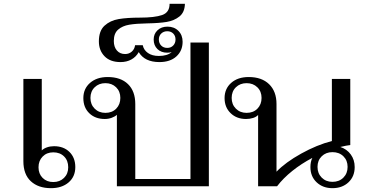

<svg xmlns="http://www.w3.org/2000/svg" viewBox="-20 -972 1920 1002"><path d="M102 -131V-560H198V-187Q208 -197 225 -203Q242 -209 262 -209Q312 -209 342.5 -179Q373 -149 373 -100Q373 -50 338 -20Q303 10 246 10Q180 10 141 -26Q102 -62 102 -131ZM336 -99Q336 -134 314.5 -155.5Q293 -177 258 -177Q224 -177 202.5 -155Q181 -133 181 -99Q181 -65 202.5 -43.5Q224 -22 258 -22Q292 -22 314 -43.5Q336 -65 336 -99Z M590 -373Q581 -364 563.5 -357.5Q546 -351 527 -351Q477 -351 446 -381Q415 -411 415 -460Q415 -509 450 -539.5Q485 -570 542 -570Q610 -570 648 -533Q686 -496 686 -429V-38H974V-750H1070V0H590ZM608 -461Q608 -495 586 -516.5Q564 -538 530 -538Q496 -538 474 -516.5Q452 -495 452 -461Q452 -427 474 -405Q496 -383 530 -383Q565 -383 586.5 -405Q608 -427 608 -461Z M933 -754Q933 -707 900.5 -677.5Q868 -648 812 -648Q735 -648 704 -700Q690 -675 665.5 -661.5Q641 -648 609 -648Q555 -648 525.5 -678.5Q496 -709 496 -756Q496 -811 525.5 -838Q555 -865 599.5 -872.5Q644 -880 710 -880Q787 -880 826 -893.5Q865 -907 865 -952H945Q944 -908 916.5 -886Q889 -864 849.5 -857.5Q810 -851 749 -850Q690 -849 654.5 -843Q619 -837 596.5 -817.5Q574 -798 574 -758Q574 -727 590 -708.5Q606 -690 633 -690Q653 -690 667.5 -702.5Q682 -715 685 -736H725Q730 -711 752 -695.5Q774 -680 809 -680Q853 -680 876 -700Q865 -697 853 -697Q821 -697 801.5 -716Q782 -735 782 -766Q782 -795 802 -814Q822 -833 854 -833Q889 -833 911 -811Q933 -789 933 -754ZM853 -722Q872 -722 884 -734.5Q896 -747 896 -766Q896 -785 884 -797Q872 -809 853 -809Q834 -809 821.5 -797Q809 -785 809 -766Q809 -747 821 -734.5Q833 -722 853 -722Z M1831 -100Q1831 -51 1798.5 -20.5Q1766 10 1715 10Q1665 10 1632.5 -20.5Q1600 -51 1600 -100Q1600 -128 1610 -148Q1553 -118 1505.5 -80Q1458 -42 1426 0H1327V-372Q1318 -362 1301 -356.5Q1284 -351 1264 -351Q1215 -351 1183.5 -381.5Q1152 -412 1152 -460Q1152 -509 1186.5 -539.5Q1221 -570 1278 -570Q1346 -570 1384.5 -532.5Q1423 -495 1423 -429V-76Q1470 -125 1552 -170.5Q1634 -216 1712 -236V-560H1808V-215Q1789 -213 1756 -205Q1790 -194 1810.5 -166Q1831 -138 1831 -100ZM1345 -461Q1345 -495 1323 -516.5Q1301 -538 1267 -538Q1233 -538 1211 -516.5Q1189 -495 1189 -461Q1189 -427 1211 -405Q1233 -383 1267 -383Q1302 -383 1323.5 -405Q1345 -427 1345 -461ZM1794 -101Q1794 -135 1772 -156.5Q1750 -178 1715 -178Q1681 -178 1659 -156.5Q1637 -135 1637 -101Q1637 -67 1659 -45Q1681 -23 1715 -23Q1750 -23 1772 -45Q1794 -67 1794 -101Z"/></svg>

Font: Fahkwang
Style: Regular
Weight: 400
Version: Version 1.000; ttfautohint (v1.6)